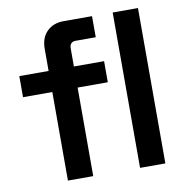

<svg xmlns="http://www.w3.org/2000/svg" viewBox="-79 -776 829 852"><g transform="rotate(-10 335.5 -350.0)"><path d="M159 0V-399H27V-494H159V-594Q159 -643 187.5 -671.5Q216 -700 263 -700H391V-605H301Q273 -605 273 -575V-494H409V-399H273V0ZM484 0V-700H598V0Z"/></g></svg>

Font: Space Grotesk SemiBold
Style: Regular
Weight: 600
Designer: Florian Karsten
Foundry: Florian Karsten
Version: Version 2.000